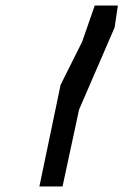

<svg xmlns="http://www.w3.org/2000/svg" viewBox="-20 -822 448 697"><path d="M200 -514 123 -145H207L267 -424L396 -722L408 -802H324L278 -670Z"/></svg>

Font: bitstorm
Style: extobl
Weight: 400
Version: Version 0.2